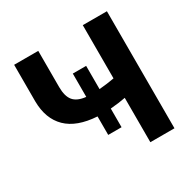

<svg xmlns="http://www.w3.org/2000/svg" viewBox="-160 -861 999 1010"><g transform="rotate(-30 340.0 -355.5)"><path d="M200.2 -710.9V-490.7Q200.2 -435.1 222.9 -407.7Q245.6 -380.4 297.9 -375V-516.6H378.9V-375.5Q429.2 -379.9 470.7 -387.7V-710.9H617.2V0H470.7V-269.5Q436.5 -262.2 378.9 -257.3V-144H297.9V-256.3Q176.3 -263.7 115.5 -323.2Q54.7 -382.8 53.7 -488.3V-710.9Z"/></g></svg>

Font: RobotoInd
Style: Bold
Weight: 700
Designer: Google
Version: Version 2.001150; 2014